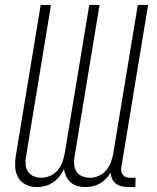

<svg xmlns="http://www.w3.org/2000/svg" viewBox="-20 -755 640 783"><path d="M130 8Q106 8 85.5 -2Q65 -12 54 -31.5Q43 -51 42 -75Q41 -99 45 -123L146 -735H188L86 -116Q83 -100 84.5 -83.5Q86 -67 94.5 -54.5Q103 -42 118 -36Q133 -30 149 -30Q167 -30 185 -38Q203 -46 215.5 -61Q228 -76 234.5 -94Q241 -112 244 -130L344 -735H386L284 -116Q281 -100 282.5 -83.5Q284 -67 292.5 -54.5Q301 -42 316 -36Q331 -30 347 -30Q365 -30 383 -38Q401 -46 413.5 -61Q426 -76 432.5 -94Q439 -112 442 -130L542 -735H584L475 -74Q473 -65 474.5 -56.5Q476 -48 481.5 -41.5Q487 -35 495 -32.5Q503 -30 512 -30H533L532 8H505Q491 8 477.5 5Q464 2 453.5 -5.5Q443 -13 437.5 -25Q432 -37 431 -51Q423 -37 411.5 -25.5Q400 -14 387 -6.5Q374 1 358.5 4.5Q343 8 328 8Q311 8 295.5 3.5Q280 -1 268.5 -11Q257 -21 250 -35.5Q243 -50 241 -66Q234 -50 222.5 -35.5Q211 -21 196 -11Q181 -1 164 3.5Q147 8 130 8Z"/></svg>

Font: Iosevka Extralight Extended
Style: Italic
Weight: 200
Width: 7
Italic angle: -9°
Monospace: yes
Designer: Belleve Invis
Foundry: Belleve Invis
Version: Version 32.5.0; ttfautohint (v1.8.4)